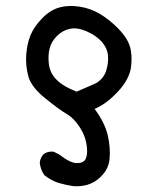

<svg xmlns="http://www.w3.org/2000/svg" viewBox="-20 -506 540 653"><path d="M228.5 127Q203.1 123 179.7 116.2Q156.2 109.4 130.9 89.8Q117.2 70.3 115.2 46.9Q117.2 31.2 127 19.5Q140.6 7.8 162.1 9.8L181.6 19.5Q218.8 48.8 241.7 48.8Q264.6 48.8 271.5 34.2Q278.3 19.5 275.4 -6.8Q272.5 -33.2 261.7 -54.7Q251 -76.2 236.3 -93.3Q221.7 -110.4 202.6 -121.1Q183.6 -131.8 134.8 -170.9Q85.9 -210 76.2 -247.1Q66.4 -284.2 69.3 -321.3Q72.3 -358.4 84 -386.7Q95.7 -415 123 -443.4Q150.4 -471.7 181.6 -480.5Q212.9 -489.3 250.5 -483.4Q288.1 -477.5 319.3 -459Q350.6 -440.4 380.9 -410.2Q411.1 -379.9 420.9 -350.6Q430.7 -321.3 425.8 -279.3Q420.9 -237.3 380.9 -194.3Q340.8 -151.4 301.8 -135.7Q336.9 -87.9 346.7 -44.9Q356.4 -2 352.5 36.1Q348.6 74.2 314.5 102.5Q280.3 130.9 228.5 127ZM307.6 -223.6Q333 -239.3 341.3 -266.1Q349.6 -293 347.2 -317.9Q344.7 -342.8 326.2 -363.8Q307.6 -384.8 275.9 -398.9Q244.1 -413.1 218.8 -408.2Q193.4 -403.3 173.8 -383.8Q154.3 -364.3 148.4 -339.8Q142.6 -315.4 146.5 -286.1Q150.4 -256.8 172.9 -234.4Q195.3 -211.9 240.2 -194.3Q291 -215.8 307.6 -223.6Z"/></svg>

Font: JasonHandwriting4
Style: Regular
Weight: 400
Version: Version 1.01.21